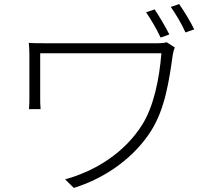

<svg xmlns="http://www.w3.org/2000/svg" viewBox="-20 -874 1040 941"><path d="M738 -828 696 -814C719 -780 749 -730 767 -690L810 -705C791 -743 760 -795 738 -828ZM858 -854 817 -840C841 -806 870 -758 889 -715L932 -730C912 -771 881 -821 858 -854ZM837 -641 797 -667C785 -663 767 -662 753 -662C705 -662 248 -662 218 -662C177 -662 145 -662 121 -664C123 -645 124 -628 124 -607C124 -568 124 -419 124 -392C124 -378 124 -360 122 -339H179C177 -360 177 -378 177 -392C177 -419 177 -585 177 -613C248 -613 718 -613 771 -613C761 -488 734 -351 674 -258C590 -128 454 -38 299 5L342 47C503 -3 640 -106 720 -232C789 -340 809 -480 827 -607C828 -614 833 -634 837 -641Z"/></svg>

Font: Noto Sans KR Light
Style: Regular
Weight: 300
Designer: Ryoko NISHIZUKA 西塚涼子 (kana, bopomofo & ideographs); Paul D. Hunt (Latin, Greek & Cyrillic); Sandoll Communications 산돌커뮤니
Foundry: Adobe
Version: Version 2.004;hotconv 1.0.118;makeotfexe 2.5.65603